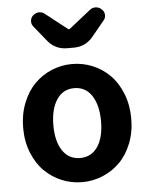

<svg xmlns="http://www.w3.org/2000/svg" viewBox="-58 -891 742 952"><g transform="rotate(-5 313.0 -415.5)"><path d="M43.9 -279.3Q43.9 -346.7 66.4 -403.3Q88.9 -460 126 -497.1Q163.1 -534.2 211.4 -554.2Q259.8 -574.2 313 -574.2Q366.2 -574.2 414.6 -554.2Q462.9 -534.2 500 -497.1Q537.1 -460 559.6 -403.3Q582 -346.7 582 -279.3Q582 -211.9 559.6 -155.8Q537.1 -99.6 500 -63Q462.9 -26.4 414.6 -6.3Q366.2 13.7 313 13.7Q259.8 13.7 211.4 -6.3Q163.1 -26.4 126 -63Q88.9 -99.6 66.4 -155.8Q43.9 -211.9 43.9 -279.3ZM431.6 -279.3Q431.6 -359.4 400.4 -406.7Q369.1 -454.1 313 -454.1Q256.8 -454.1 225.6 -406.7Q194.3 -359.4 194.3 -279.3Q194.3 -199.2 225.6 -152.8Q256.8 -106.4 313 -106.4Q369.1 -106.4 400.4 -152.8Q431.6 -199.2 431.6 -279.3ZM295.9 -654.3Q238.3 -654.3 201.2 -698.2L138.7 -775.4Q128.9 -787.1 128.9 -800.8Q128.9 -819.3 141.6 -831.1Q154.3 -842.8 170.9 -843.8Q171.9 -843.8 172.9 -843.8Q188.5 -843.8 200.2 -834L309.6 -748Q310.5 -747.1 313 -747.1Q315.4 -747.1 316.4 -748L424.8 -834Q436.5 -843.8 452.1 -843.8Q453.1 -843.8 454.1 -843.8Q471.7 -842.8 483.4 -831.1Q497.1 -819.3 497.1 -800.8Q497.1 -786.1 487.3 -775.4L423.8 -698.2Q386.7 -654.3 329.1 -654.3Z"/></g></svg>

Font: Gen Jyuu Gothic P Bold
Style: Bold
Weight: 700
Designer: [Source Han Sans]
Ryoko NISHIZUKA  (kana & ideographs); Paul D. Hunt (Latin, Greek & Cyrillic); Wenlong ZHANG  (bopomofo
Version: Version 1.002.20150607